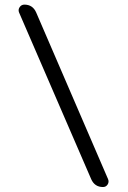

<svg xmlns="http://www.w3.org/2000/svg" viewBox="-20 -750 540 811"><path d="M365.2 6.8 60.5 -697.3Q55.7 -709 63 -719.7Q70.3 -730.5 83 -730.5Q118.2 -730.5 132.8 -697.3L436.5 6.8Q441.4 18.6 434.6 29.3Q427.7 40 415 40Q379.9 40 365.2 6.8Z"/></svg>

Font: Rounded Mgen+ 2m regular
Style: Regular
Weight: 400
Designer: [Source Han Sans]
Ryoko NISHIZUKA  (kana & ideographs); Paul D. Hunt (Latin, Greek & Cyrillic); Wenlong ZHANG  (bopomofo
Version: Version 1.059.20150602